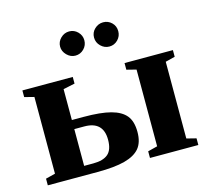

<svg xmlns="http://www.w3.org/2000/svg" viewBox="-98 -783 977 897"><g transform="rotate(-15 390.5 -334.5)"><path d="M353.5 -133.3Q353.5 -221.7 262.2 -221.7H213.9V-43.9H258.3Q306.6 -43.9 330.1 -64.5Q353.5 -85 353.5 -133.3ZM213.9 -415V-265.6H270.5Q353 -265.6 401.6 -252.7Q450.2 -239.7 472.9 -211.9Q495.6 -184.1 495.6 -132.8Q495.6 -82.5 472.2 -54.4Q448.7 -26.4 399.2 -13.2Q349.6 0 267.1 0H26.4V-32.2L72.8 -43.9V-415L26.4 -426.8V-459H270V-426.8ZM566.9 -415 520.5 -426.8V-459H754.4V-426.8L708 -415V-43.9L754.4 -32.2V0H520.5V-32.2L566.9 -43.9ZM472.7 -551.8Q449.2 -551.8 431.4 -569.1Q413.6 -586.4 413.6 -610.8Q413.6 -635.3 431.4 -652.1Q449.2 -668.9 472.7 -668.9Q496.6 -668.9 513.7 -652.3Q530.8 -635.7 530.8 -610.8Q530.8 -586.4 513.7 -569.1Q496.6 -551.8 472.7 -551.8ZM308.6 -551.8Q285.2 -551.8 267.3 -569.8Q249.5 -587.9 249.5 -610.8Q249.5 -634.3 267.1 -651.6Q284.7 -668.9 308.6 -668.9Q332.5 -668.9 349.6 -651.6Q366.7 -634.3 366.7 -610.8Q366.7 -586.4 349.6 -569.1Q332.5 -551.8 308.6 -551.8Z"/></g></svg>

Font: Liberation Serif
Style: Bold
Weight: 700
Designer: Steve Matteson
Foundry: Ascender Corporation
Version: Version 2.1.5